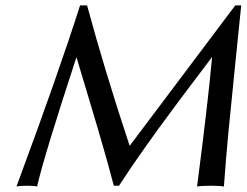

<svg xmlns="http://www.w3.org/2000/svg" viewBox="-20 -682 906 705"><path d="M273.9 -662.1H299.8Q364.3 -423.3 456.1 -146.5L843.8 -662.1H865.7Q858.4 -588.4 843.5 -444.3Q828.6 -300.3 818.8 -197.3Q809.1 -94.2 802.2 2.9Q788.1 0 752.9 0Q718.8 0 703.6 2.9Q744.1 -308.6 758.8 -472.7Q749 -459.5 710.2 -408.4Q671.4 -357.4 657.7 -338.9Q644 -320.3 610.8 -275.9Q577.6 -231.4 559.1 -205.6Q540.5 -179.7 513.2 -141.4Q485.8 -103 462.6 -68.8Q439.5 -34.7 417 0H397.9Q379.9 -68.8 358.6 -142.8Q337.4 -216.8 304.9 -324.7Q272.5 -432.6 260.7 -472.2Q139.2 -101.1 116.2 2.9Q106 0 78.9 0Q51.8 0 40.5 2.9Q199.2 -425.8 273.9 -662.1Z"/></svg>

Font: Linux Biolinum O
Style: Italic
Weight: 400
Italic angle: -12°
Designer: Philipp H. Poll
Foundry: Philipp H. Poll
Version: Version 1.1.3